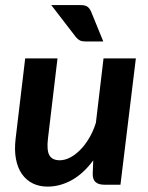

<svg xmlns="http://www.w3.org/2000/svg" viewBox="-20 -709 567 737"><path d="M200.7 -484.9 164.1 -177.2Q158.7 -131.8 169.7 -112.8Q180.7 -93.8 209.5 -93.8Q228.5 -93.8 248.5 -104Q268.6 -114.3 287.4 -133.1Q306.2 -151.9 322 -178.5Q337.9 -205.1 348.1 -237.8L377.4 -484.9H501.5L442.4 0H380.4Q334.5 0 335.9 -42.5L337.9 -93.3Q300.3 -42.5 255.4 -17.6Q210.4 7.3 162.6 7.3Q130.9 7.3 106 -4.9Q81.1 -17.1 64.5 -40.5Q47.9 -64 41.3 -98.4Q34.7 -132.8 40 -177.2L76.7 -484.9ZM289.1 -689.5Q307.6 -689.5 315.9 -683.1Q324.2 -676.8 329.6 -664.6L376.5 -549.8H308.1Q294.9 -549.8 286.9 -553.7Q278.8 -557.6 271.5 -566.4L176.8 -689.5Z"/></svg>

Font: Carlito
Style: Bold Italic
Weight: 700
Italic angle: -7°
Designer: Lukasz Dziedzic
Foundry: tyPoland Lukasz Dziedzic
Version: Version 1.104